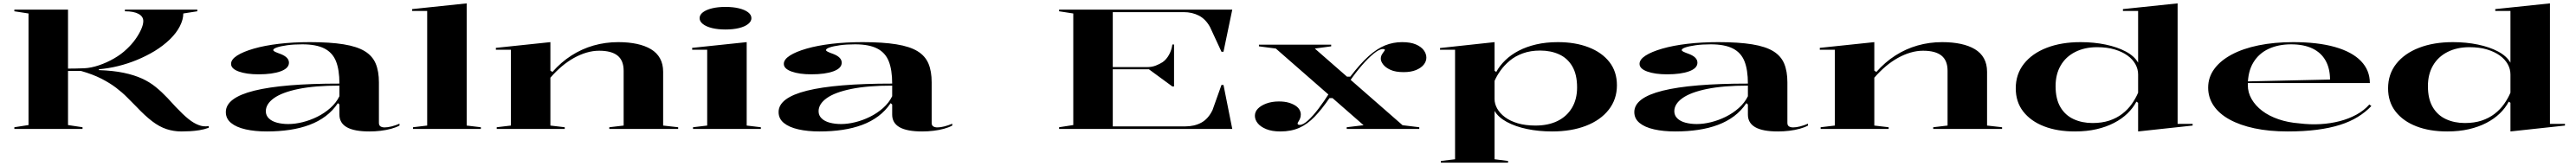

<svg xmlns="http://www.w3.org/2000/svg" viewBox="-20 -765 15261 985"><path d="M1055 15Q1009 15 966.5 1Q924 -13 881.5 -45.5Q839 -78 789 -131Q762 -158 733.5 -187Q705 -216 667.5 -244.5Q630 -273 580 -298.5Q530 -324 460 -344H383V-23L469 -10V0H65V-10L149 -23V-685L65 -698V-708H383V-358Q402 -358 428.5 -358.5Q455 -359 480 -360Q520 -362 566 -377.5Q612 -393 655.5 -418Q699 -443 731 -474Q760 -501 781.5 -531Q803 -561 816 -590Q829 -619 829 -640Q829 -667 801 -682.5Q773 -698 720 -698V-708H1149V-698L1066 -685Q1066 -649 1045.5 -609Q1025 -569 986.5 -531.5Q948 -494 896 -462Q846 -432 791.5 -409.5Q737 -387 680 -373Q623 -359 566 -354V-349Q651 -346 713 -333Q775 -320 821 -299Q867 -278 903 -248.5Q939 -219 972 -184Q1024 -126 1061.5 -90Q1099 -54 1128 -37Q1157 -20 1183 -16Q1201 -14 1217 -17V-7Q1190 3 1161.5 7.5Q1133 12 1106 13.5Q1079 15 1055 15Z M1816 -515Q1936 -515 2016 -502Q2096 -489 2141.5 -461Q2187 -433 2206 -387.5Q2225 -342 2225 -276V-36Q2225 -21 2234.5 -15Q2244 -9 2259 -9Q2277 -9 2300.5 -15Q2324 -21 2347 -31V-20Q2327 -9 2298 -1Q2269 7 2235.5 11Q2202 15 2169 15Q2079 15 2035 -10Q1991 -35 1991 -85Q1991 -105 1991 -115Q1991 -125 1991 -131.5Q1991 -138 1991 -145L1982 -153Q1952 -108 1909.5 -76Q1867 -44 1813.5 -24Q1760 -4 1696.5 5.5Q1633 15 1561 15Q1490 15 1435 2.5Q1380 -10 1349 -35.5Q1318 -61 1318 -100Q1318 -185 1486.5 -227Q1655 -269 1991 -269Q1991 -351 1970.5 -402Q1950 -453 1901.5 -477.5Q1853 -502 1771 -502Q1720 -502 1681 -496.5Q1642 -491 1620.5 -483.5Q1599 -476 1599 -468Q1599 -463 1609 -458Q1619 -453 1644 -444Q1692 -425 1692 -393Q1692 -360 1643 -342Q1594 -324 1512 -324Q1441 -324 1395 -340.5Q1349 -357 1349 -386Q1349 -412 1384.5 -435Q1420 -458 1484 -476.5Q1548 -495 1632.5 -505Q1717 -515 1816 -515ZM1991 -257Q1845 -257 1748 -237Q1651 -217 1603 -182.5Q1555 -148 1555 -105Q1555 -80 1573 -62.5Q1591 -45 1621.5 -37Q1652 -29 1688 -29Q1728 -29 1772.5 -40Q1817 -51 1859.5 -72Q1902 -93 1937 -124Q1972 -155 1991 -194Z M2745 -20 2829 -10V0H2427V-10L2511 -20V-700H2422V-711L2745 -745Z M3998 -10V0H3590V-10L3675 -20V-345Q3675 -406 3639 -435Q3603 -464 3530 -464Q3493 -464 3455.5 -453Q3418 -442 3381 -421.5Q3344 -401 3309 -371.5Q3274 -342 3241 -304V-20L3326 -10V0H2923V-10L3007 -20V-470H2918V-481L3241 -515V-346L3253 -338Q3304 -396 3365.5 -435.5Q3427 -475 3497 -495Q3567 -515 3643 -515Q3704 -515 3753 -504.5Q3802 -494 3837 -473Q3872 -452 3890.5 -418.5Q3909 -385 3909 -339V-20Z M4278 -590Q4233 -590 4198.5 -598.5Q4164 -607 4144.5 -622.5Q4125 -638 4125 -657Q4125 -677 4144.5 -692Q4164 -707 4198.5 -715.5Q4233 -724 4278 -724Q4324 -724 4358.5 -715.5Q4393 -707 4412.5 -692Q4432 -677 4432 -657Q4432 -638 4412.5 -622.5Q4393 -607 4358.5 -598.5Q4324 -590 4278 -590ZM4086 0V-10L4170 -20V-470H4081V-481L4404 -515V-20L4488 -10V0Z M5091 -515Q5211 -515 5291 -502Q5371 -489 5416.5 -461Q5462 -433 5481 -387.5Q5500 -342 5500 -276V-36Q5500 -21 5509.5 -15Q5519 -9 5534 -9Q5552 -9 5575.5 -15Q5599 -21 5622 -31V-20Q5602 -9 5573 -1Q5544 7 5510.5 11Q5477 15 5444 15Q5354 15 5310 -10Q5266 -35 5266 -85Q5266 -105 5266 -115Q5266 -125 5266 -131.5Q5266 -138 5266 -145L5257 -153Q5227 -108 5184.5 -76Q5142 -44 5088.5 -24Q5035 -4 4971.5 5.5Q4908 15 4836 15Q4765 15 4710 2.5Q4655 -10 4624 -35.5Q4593 -61 4593 -100Q4593 -185 4761.5 -227Q4930 -269 5266 -269Q5266 -351 5245.5 -402Q5225 -453 5176.5 -477.5Q5128 -502 5046 -502Q4995 -502 4956 -496.5Q4917 -491 4895.5 -483.5Q4874 -476 4874 -468Q4874 -463 4884 -458Q4894 -453 4919 -444Q4967 -425 4967 -393Q4967 -360 4918 -342Q4869 -324 4787 -324Q4716 -324 4670 -340.5Q4624 -357 4624 -386Q4624 -412 4659.5 -435Q4695 -458 4759 -476.5Q4823 -495 4907.5 -505Q4992 -515 5091 -515ZM5266 -257Q5120 -257 5023 -237Q4926 -217 4878 -182.5Q4830 -148 4830 -105Q4830 -80 4848 -62.5Q4866 -45 4896.5 -37Q4927 -29 4963 -29Q5003 -29 5047.5 -40Q5092 -51 5134.5 -72Q5177 -93 5212 -124Q5247 -155 5266 -194Z M6255 0V-10L6339 -23V-685L6255 -698V-708H7281L7229 -458H7217L7149 -605Q7123 -652 7083 -672.5Q7043 -693 6993 -693H6573V-367H6779Q6805 -367 6828 -376Q6851 -385 6868 -396Q6891 -412 6906.5 -440.5Q6922 -469 6926 -501H6936V-252H6926L6787 -354H6573V-15H7002Q7057 -15 7098 -37.5Q7139 -60 7164 -112L7217 -261H7229L7281 0Z M7959 0V-10L8059 -22L7539 -477L7439 -490V-500H7867V-490L7770 -477L8290 -22L8389 -10V0ZM7566 15Q7516 15 7482 1Q7448 -13 7431.5 -34Q7415 -55 7415 -78Q7415 -102 7433 -120.5Q7451 -139 7483.5 -151Q7516 -163 7557 -163Q7592 -163 7616.5 -155.5Q7641 -148 7657 -137Q7673 -126 7680 -112.5Q7687 -99 7687 -86Q7687 -72 7682.5 -61.5Q7678 -51 7673 -43.5Q7668 -36 7668 -32Q7668 -24 7681 -24Q7701 -24 7730.5 -51Q7760 -78 7792.5 -121Q7825 -164 7854 -210L7880 -183H7857Q7811 -116 7768.5 -72Q7726 -28 7678 -6.5Q7630 15 7566 15ZM8296 -337Q8248 -337 8218.5 -350.5Q8189 -364 8175 -382.5Q8161 -401 8161 -416Q8161 -430 8167 -440.5Q8173 -451 8179 -458.5Q8185 -466 8185 -469Q8185 -474 8173 -474Q8152 -474 8118.5 -446.5Q8085 -419 8048 -376Q8011 -333 7978 -285L7956 -310H7980Q8039 -387 8088.5 -431.5Q8138 -476 8186 -495.5Q8234 -515 8287 -515Q8337 -515 8368.5 -501.5Q8400 -488 8415.5 -467Q8431 -446 8431 -423Q8431 -401 8415.5 -381.5Q8400 -362 8370 -349.5Q8340 -337 8296 -337Z M8517 200V190L8601 180V-470H8512V-480L8835 -515V-345L8845 -338Q8865 -375 8898.5 -407.5Q8932 -440 8978 -464Q9024 -488 9082 -501.5Q9140 -515 9210 -515Q9313 -515 9392 -484.5Q9471 -454 9515.5 -397Q9560 -340 9560 -259Q9560 -176 9511.5 -114Q9463 -52 9376.5 -18.5Q9290 15 9176 15Q9097 15 9027.5 0.5Q8958 -14 8907.5 -41.5Q8857 -69 8835 -107V180L8915 190V200ZM9077 -20Q9153 -20 9208 -47Q9263 -74 9293.5 -125Q9324 -176 9324 -246Q9324 -323 9295.5 -371.5Q9267 -420 9217.5 -442.5Q9168 -465 9105 -465Q9048 -465 9002.5 -448.5Q8957 -432 8924.5 -404.5Q8892 -377 8870 -346Q8848 -315 8835 -285V-177Q8835 -149 8850.5 -121Q8866 -93 8896.5 -70Q8927 -47 8972.5 -33.5Q9018 -20 9077 -20Z M10161 -515Q10281 -515 10361 -502Q10441 -489 10486.5 -461Q10532 -433 10551 -387.5Q10570 -342 10570 -276V-36Q10570 -21 10579.5 -15Q10589 -9 10604 -9Q10622 -9 10645.5 -15Q10669 -21 10692 -31V-20Q10672 -9 10643 -1Q10614 7 10580.5 11Q10547 15 10514 15Q10424 15 10380 -10Q10336 -35 10336 -85Q10336 -105 10336 -115Q10336 -125 10336 -131.5Q10336 -138 10336 -145L10327 -153Q10297 -108 10254.5 -76Q10212 -44 10158.5 -24Q10105 -4 10041.5 5.5Q9978 15 9906 15Q9835 15 9780 2.5Q9725 -10 9694 -35.5Q9663 -61 9663 -100Q9663 -185 9831.5 -227Q10000 -269 10336 -269Q10336 -351 10315.5 -402Q10295 -453 10246.5 -477.5Q10198 -502 10116 -502Q10065 -502 10026 -496.5Q9987 -491 9965.5 -483.5Q9944 -476 9944 -468Q9944 -463 9954 -458Q9964 -453 9989 -444Q10037 -425 10037 -393Q10037 -360 9988 -342Q9939 -324 9857 -324Q9786 -324 9740 -340.5Q9694 -357 9694 -386Q9694 -412 9729.5 -435Q9765 -458 9829 -476.5Q9893 -495 9977.5 -505Q10062 -515 10161 -515ZM10336 -257Q10190 -257 10093 -237Q9996 -217 9948 -182.5Q9900 -148 9900 -105Q9900 -80 9918 -62.5Q9936 -45 9966.5 -37Q9997 -29 10033 -29Q10073 -29 10117.5 -40Q10162 -51 10204.5 -72Q10247 -93 10282 -124Q10317 -155 10336 -194Z M11842 -10V0H11434V-10L11519 -20V-345Q11519 -406 11483 -435Q11447 -464 11374 -464Q11337 -464 11299.5 -453Q11262 -442 11225 -421.5Q11188 -401 11153 -371.5Q11118 -342 11085 -304V-20L11170 -10V0H10767V-10L10851 -20V-470H10762V-481L11085 -515V-346L11097 -338Q11148 -396 11209.5 -435.5Q11271 -475 11341 -495Q11411 -515 11487 -515Q11548 -515 11597 -504.5Q11646 -494 11681 -473Q11716 -452 11734.5 -418.5Q11753 -385 11753 -339V-20Z M12882 -745V-30H12971V-20L12648 15V-155L12638 -162Q12618 -124 12585 -92Q12552 -60 12506 -36Q12460 -12 12402 1.5Q12344 15 12273 15Q12169 15 12090.5 -15.5Q12012 -46 11967.5 -103Q11923 -160 11923 -241Q11923 -325 11971.5 -386.5Q12020 -448 12106.5 -481.5Q12193 -515 12307 -515Q12386 -515 12455.5 -500.5Q12525 -486 12575.5 -459Q12626 -432 12648 -393V-700H12558V-711ZM12405 -485Q12331 -485 12275 -456.5Q12219 -428 12189 -376Q12159 -324 12159 -254Q12159 -178 12187.5 -129.5Q12216 -81 12266 -58Q12316 -35 12378 -35Q12434 -35 12477.5 -49.5Q12521 -64 12554 -89.5Q12587 -115 12610 -147.5Q12633 -180 12648 -215V-323Q12648 -355 12632 -384Q12616 -413 12585 -435.5Q12554 -458 12509 -471.5Q12464 -485 12405 -485Z M13567 -515Q13713 -515 13814.5 -486Q13916 -457 13968.5 -402.5Q14021 -348 14021 -272H13296V-282L13785 -293Q13785 -358 13759 -405Q13733 -452 13681.5 -477Q13630 -502 13554 -502Q13479 -502 13421 -475Q13363 -448 13330.5 -394Q13298 -340 13298 -260Q13298 -216 13320.5 -177Q13343 -138 13383 -107.5Q13423 -77 13479.5 -57.5Q13536 -38 13603 -33Q13667 -25 13727.5 -28.5Q13788 -32 13842 -46Q13896 -60 13941 -84.5Q13986 -109 14018 -145L14030 -136Q13996 -100 13950 -71.5Q13904 -43 13844 -24Q13784 -5 13707 5Q13630 15 13534 15Q13425 15 13338 -3.5Q13251 -22 13189.5 -56Q13128 -90 13095.5 -138Q13063 -186 13063 -245Q13063 -306 13099 -355.5Q13135 -405 13202 -441Q13269 -477 13362 -496Q13455 -515 13567 -515Z M15088 -745V-30H15177V-20L14854 15V-155L14844 -162Q14824 -124 14791 -92Q14758 -60 14712 -36Q14666 -12 14608 1.5Q14550 15 14479 15Q14375 15 14296.5 -15.5Q14218 -46 14173.5 -103Q14129 -160 14129 -241Q14129 -325 14177.5 -386.5Q14226 -448 14312.5 -481.5Q14399 -515 14513 -515Q14592 -515 14661.5 -500.5Q14731 -486 14781.5 -459Q14832 -432 14854 -393V-700H14764V-711ZM14611 -485Q14537 -485 14481 -456.5Q14425 -428 14395 -376Q14365 -324 14365 -254Q14365 -178 14393.5 -129.5Q14422 -81 14472 -58Q14522 -35 14584 -35Q14640 -35 14683.5 -49.5Q14727 -64 14760 -89.5Q14793 -115 14816 -147.5Q14839 -180 14854 -215V-323Q14854 -355 14838 -384Q14822 -413 14791 -435.5Q14760 -458 14715 -471.5Q14670 -485 14611 -485Z"/></svg>

Font: Kalnia Expanded
Style: Regular
Weight: 400
Width: 7
Designer: Frida Medrano
Foundry: Frida Medrano
Version: Version 1.105